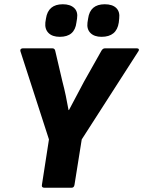

<svg xmlns="http://www.w3.org/2000/svg" viewBox="-20 -882 673 902"><path d="M189 0Q174 0 177 -14L210 -227L76 -641Q74 -647 77.5 -651Q81 -655 87 -655H226Q238 -655 240 -641L273 -500Q282 -466 289 -432.5Q296 -399 302 -365H304Q322 -399 339.5 -432Q357 -465 375 -499L455 -641Q462 -655 473 -655H623Q630 -655 632 -650.5Q634 -646 630 -641L364 -227L330 -14Q328 0 316 0ZM457 -709Q423 -709 405 -727Q387 -745 391 -776L394 -795Q403 -862 472 -862Q508 -862 526 -844.5Q544 -827 540 -795L538 -776Q528 -709 457 -709ZM261 -709Q226 -709 208 -727Q190 -745 193 -776L196 -795Q206 -862 275 -862Q310 -862 328.5 -844.5Q347 -827 342 -795L339 -776Q331 -709 261 -709Z"/></svg>

Font: Sofia Sans Semi Condensed Black
Style: Italic
Weight: 900
Italic angle: -9°
Version: Version 4.100